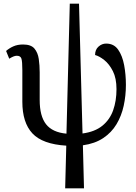

<svg xmlns="http://www.w3.org/2000/svg" viewBox="-20 -780 734 1040"><path d="M333 240 339 9Q210 1 155.5 -57.5Q101 -116 101 -229V-400Q101 -447 96 -462.5Q91 -478 71 -478Q62 -478 51.5 -473.5Q41 -469 30 -462L13 -504Q30 -519 52.5 -529Q75 -539 105 -539Q148 -539 166.5 -517Q185 -495 190 -460.5Q195 -426 195 -388V-238Q195 -151 229.5 -107Q264 -63 340 -56L358 -760H408L427 -57Q494 -66 534.5 -99Q575 -132 593 -183Q611 -234 611 -297Q611 -356 591.5 -394.5Q572 -433 545 -454.5Q518 -476 495 -482Q495 -511 513.5 -527.5Q532 -544 555 -544Q597 -544 620 -511Q643 -478 652.5 -427Q662 -376 662 -320Q662 -262 650 -207Q638 -152 611 -107Q584 -62 539 -32Q494 -2 429 7L435 240Z"/></svg>

Font: NotoSerif-Regular
Style: Regular
Weight: 400
Designer: Monotype Design Team
Foundry: Monotype Imaging Inc.
Version: Version 2.007; ttfautohint (v1.8) -l 8 -r 50 -G 200 -x 14 -D